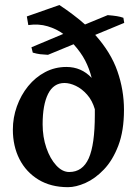

<svg xmlns="http://www.w3.org/2000/svg" viewBox="-20 -738 551 772"><path d="M253.4 14.6Q184.6 14.6 134.8 -15.6Q85 -45.9 58.3 -98.1Q31.7 -150.4 31.7 -216.8Q31.7 -265.1 47.9 -310.3Q64 -355.5 93 -391.4Q122.1 -427.2 161.4 -448Q200.7 -468.8 247.1 -468.8Q307.1 -468.8 348.6 -424.8Q338.9 -462.9 322.3 -494.9Q305.7 -526.9 275.9 -560.1L172.9 -517.6Q154.8 -518.6 141.8 -520Q128.9 -521.5 111.8 -526.4L106.4 -547.9L234.4 -601.6Q207.5 -621.6 171.6 -632.3Q135.7 -643.1 93.8 -637.2L87.9 -671.9L218.8 -717.8Q245.6 -700.2 273.4 -679.2Q301.3 -658.2 321.8 -639.6L413.1 -677.2Q436 -675.3 449.7 -673.1Q463.4 -670.9 476.1 -666.5L479.5 -646L362.8 -597.7Q425.8 -527.3 452.1 -451.7Q478.5 -376 478.5 -296.4Q478.5 -211.9 455.8 -152.6Q433.1 -93.3 397.7 -56.4Q362.3 -19.5 323.7 -2.4Q285.2 14.6 253.4 14.6ZM258.3 -46.4Q312 -46.4 336.7 -101.3Q361.3 -156.2 361.3 -276.4V-298.8Q351.1 -334 330.3 -357.4Q309.6 -380.9 285.2 -392.6Q260.7 -404.3 239.3 -404.3Q195.3 -404.3 173.3 -360.4Q151.4 -316.4 151.4 -238.3Q151.4 -187 166.5 -143.3Q181.6 -99.6 206.1 -73Q230.5 -46.4 258.3 -46.4Z"/></svg>

Font: David Libre
Style: Bold
Weight: 700
Designer: Ismar David, J. Victor Gaultney, Annie Olsen and Meir Sadan
Foundry: Monotype Imaging Inc. & SIL International
Version: Version 1.100; ttfautohint (v1.8.4.7-5d5b)